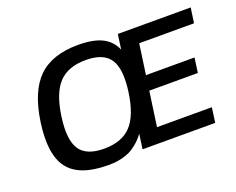

<svg xmlns="http://www.w3.org/2000/svg" viewBox="-116 -926 1417 1152"><g transform="rotate(-20 592.0 -350.0)"><path d="M1182.6 -700.2H1183.6L1169.9 -604H819.8L792.5 -410.2H1102.5L1089.4 -315.9H779.3L748 -94.2H1098.1L1085 1H621.1L634.3 -94.2Q612.3 -63.5 585.7 -41.3Q559.1 -19 535.6 -7.6Q512.2 3.9 484.1 10.5Q456.1 17.1 437.5 18.6Q418.9 20 396 20Q213.9 20 143.8 -70.3Q73.7 -160.6 101.6 -358.9Q128.4 -547.9 216.3 -634Q304.2 -720.2 471.2 -720.2Q566.9 -720.2 623.3 -692.4Q679.7 -664.6 705.1 -605L718.3 -700.2ZM637.7 -555.9Q596.2 -619.1 482.9 -619.1Q369.6 -619.1 310.3 -555.9Q251 -492.7 231 -350.1Q210.9 -207.5 252.4 -144.3Q293.9 -81.1 407.2 -81.1Q520.5 -81.1 579.8 -144.3Q639.2 -207.5 659.2 -350.1Q679.2 -492.7 637.7 -555.9Z"/></g></svg>

Font: Fivo Sans Med
Style: Regular
Weight: 450
Designer: Alexander Slobzheninov
Foundry: Alexander Slobzheninov
Version: 1.0